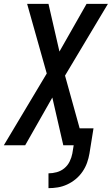

<svg xmlns="http://www.w3.org/2000/svg" viewBox="-36 -755 581 998"><path d="M216 223V146Q237 146 259 140Q281 134 298.5 119.5Q316 105 326 84.5Q336 64 340 43L347 0H293L236 -248L95 0H-16L207 -373L105 -735H216L273 -487L414 -735H525L302 -362L378 -88H450L429 43Q425 67 416.5 91Q408 115 393 137Q378 159 357.5 176Q337 193 313 204Q289 215 264.5 219Q240 223 216 223Z"/></svg>

Font: Iosevka Semibold
Style: Italic
Weight: 600
Italic angle: -9°
Monospace: yes
Designer: Belleve Invis
Foundry: Belleve Invis
Version: Version 32.5.0; ttfautohint (v1.8.4)